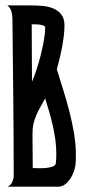

<svg xmlns="http://www.w3.org/2000/svg" viewBox="-20 -704 323 724"><path d="M194.3 -442.9Q206.1 -404.3 218.8 -364Q231.4 -323.7 241.9 -282.7Q252.4 -241.7 259.3 -200.4Q266.1 -159.2 266.1 -118.7Q266.1 -110.4 265.9 -100.8Q265.6 -91.3 264.6 -82.5Q263.2 -71.3 258.3 -56.9Q253.4 -42.5 244.9 -29.8Q236.3 -17.1 224.9 -8.5Q213.4 0 199.7 0H7.8Q20.5 -4.9 26.1 -17.6Q31.7 -30.3 31.7 -43Q31.7 -190.9 30 -337.4Q28.3 -483.9 26.9 -631.8Q26.9 -646 23.2 -660.2Q19.5 -674.3 7.8 -683.6H95.2Q115.7 -683.6 138.4 -681.9Q161.1 -680.2 179.9 -672.6Q198.7 -665 210.9 -649.9Q223.1 -634.8 223.1 -608.4Q223.1 -588.9 220.5 -567.6Q217.8 -546.4 213.9 -525.1Q210 -503.9 204.6 -482.9Q199.2 -461.9 194.3 -442.9ZM103.5 -70.3Q110.8 -70.3 125 -69.8Q139.2 -69.3 153.3 -70.6Q167.5 -71.8 178.7 -75.9Q189.9 -80.1 190.9 -89.8Q191.4 -98.1 191.9 -106.7Q192.4 -115.2 192.4 -123.5Q192.4 -150.4 188.7 -177Q185.1 -203.6 179.2 -229.7Q173.3 -255.9 165.8 -281.5Q158.2 -307.1 150.4 -333Q140.6 -314.9 132.1 -300Q123.5 -285.2 116.9 -269.8Q110.4 -254.4 106.4 -237.5Q102.5 -220.7 102.5 -199.2ZM100.6 -396Q108.9 -414.1 117.7 -441.2Q126.5 -468.3 133.8 -497.1Q141.1 -525.9 145.8 -553.5Q150.4 -581.1 150.4 -599.6Q150.4 -605 143.8 -607.7Q137.2 -610.4 128.7 -611.3Q120.1 -612.3 111.8 -612.3Q103.5 -612.3 99.6 -612.3Z"/></svg>

Font: XAYAX
Style: Regular
Weight: 400
Designer: Peter Wiegel
Foundry: Peter Wiegel
Version: Version 1.000 2009 initial release